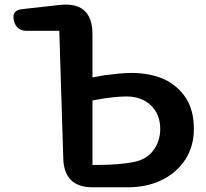

<svg xmlns="http://www.w3.org/2000/svg" viewBox="-20 -796 874 816"><path d="M374 0Q253 0 249 -121L232 -665H94Q49 -665 39 -709Q29 -752 73 -757L234 -775Q373 -790 373 -650V-467Q392 -471 423 -476L483 -483Q515 -486 538 -486Q618 -486 678 -459Q737 -431 771 -378Q804 -326 804 -248Q804 -176 769 -120Q732 -63 670 -32Q606 0 523 0ZM392 -95Q488 -95 551 -108Q604 -119 632.5 -158Q661 -197 661 -248Q661 -310 621.5 -348Q582 -386 517 -386Q461 -386 373 -369V-95Z"/></svg>

Font: MaokenZhuyuanTi
Style: Regular
Weight: 400
Designer: Fontworks Inc & LongZhuTi team: ZERO子、时光羊、荆南、频凡、刘鹏、Little White Dog、帆影Magmeta、奈白不弍、白日月球、ChaoTawei、雨三（排名不分先后）
Version: Version 1.000; 20230222